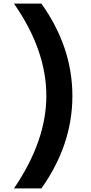

<svg xmlns="http://www.w3.org/2000/svg" viewBox="-20 -909 510 1080"><path d="M58.6 150.9Q240.7 -117.2 240.7 -369.1Q240.7 -627.9 58.6 -888.7H212.9Q387.2 -644 387.2 -369.6Q387.2 -94.7 212.9 150.9Z"/></svg>

Font: Newest Shape
Style: Bold
Weight: 700
Designer: Wojciech Kalinowski "wmk69" (wmk69@o2.pl)
Foundry: Wojciech Kalinowski "wmk69" (wmk69@o2.pl)
Version: Version 1.0.0; 2022-02-24